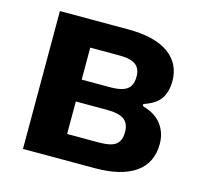

<svg xmlns="http://www.w3.org/2000/svg" viewBox="-83 -622 755 713"><g transform="rotate(15 294.5 -265.0)"><path d="M63 0V-530H325Q428 -530 481 -492Q534 -454 534 -386Q534 -349 517.5 -321.5Q501 -294 455 -278Q451 -277 451 -273.5Q451 -270 455 -268Q503 -254 526 -222.5Q549 -191 549 -149Q549 -76 495 -38Q441 0 340 0ZM328 -96Q377 -96 395 -111Q413 -126 413 -158Q413 -191 393 -206Q373 -221 325 -221H207V-96ZM316 -305Q345 -305 364 -311Q383 -317 392 -331Q401 -345 401 -368Q401 -399 382 -413.5Q363 -428 320 -428H207V-305Z"/></g></svg>

Font: Libre Franklin
Style: Bold
Weight: 700
Designer: Pablo Impallari, Rodrigo Fuenzalida, Nhung Nguyen
Foundry: Impallari Type
Version: Version 3.000